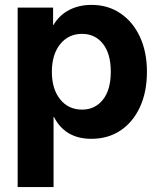

<svg xmlns="http://www.w3.org/2000/svg" viewBox="-20 -546 638 770"><path d="M50.8 204.1V-515.6H192.9V-445.8H194.3Q218.3 -485.8 257.6 -506.1Q296.9 -526.4 347.2 -526.4Q413.1 -526.4 463.1 -492.4Q513.2 -458.5 541.3 -397.9Q569.3 -337.4 569.3 -258.3Q569.3 -177.7 541.5 -117.2Q513.7 -56.6 463.6 -22.9Q413.6 10.7 346.2 10.7Q241.2 10.7 196.3 -77.1H194.8V204.1ZM309.1 -106.4Q361.3 -106.4 392.8 -146.2Q424.3 -186 424.3 -258.3Q424.3 -330.6 392.8 -370.4Q361.3 -410.2 309.1 -410.2Q254.4 -410.2 221.2 -368.7Q188 -327.1 188 -258.3Q188 -189 221.2 -147.7Q254.4 -106.4 309.1 -106.4Z"/></svg>

Font: Inter Display
Style: Bold
Weight: 700
Designer: Rasmus Andersson
Foundry: rsms
Version: Version 4.001;git-9221beed3